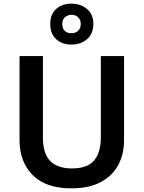

<svg xmlns="http://www.w3.org/2000/svg" viewBox="-20 -1021 787 1051"><path d="M659 -252Q659 -178 627.5 -118.5Q596 -59 532 -24.5Q468 10 370 10Q231 10 159 -62.5Q87 -135 87 -254V-714H215V-267Q215 -180 255 -139.5Q295 -99 374 -99Q430 -99 464.5 -118Q499 -137 515.5 -175.5Q532 -214 532 -268V-714H659ZM372 -777Q319 -777 287 -807Q255 -837 255 -890Q255 -942 287 -971.5Q319 -1001 371 -1001Q422 -1001 456.5 -971.5Q491 -942 491 -891Q491 -837 457 -807Q423 -777 372 -777ZM371 -839Q393 -839 407.5 -852.5Q422 -866 422 -890Q422 -913 407.5 -926.5Q393 -940 372 -940Q350 -940 335.5 -926.5Q321 -913 321 -890Q321 -866 334 -852.5Q347 -839 371 -839Z"/></svg>

Font: Noto Sans Armenian SemiBold
Style: Regular
Weight: 600
Designer: Monotype Design Team
Foundry: Monotype Imaging Inc.
Version: Version 2.007